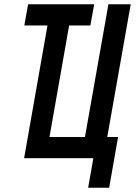

<svg xmlns="http://www.w3.org/2000/svg" viewBox="-20 -745 640 904"><path d="M536 -100 494 139H395L419.5 0H93.5L203.5 -625H94.5L112.5 -725H423.5L405.5 -625H305.5L213 -100H380L490.5 -725H595.5L485 -100Z"/></svg>

Font: JuliaMono Italic
Style: Regular
Weight: 400
Italic angle: -9°
Monospace: yes
Designer: cormullion
Foundry: corm
Version: Version 0.049; ttfautohint (v1.8.4)